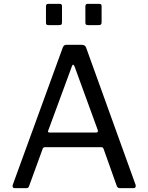

<svg xmlns="http://www.w3.org/2000/svg" viewBox="-20 -974 767 994"><path d="M301 -942V-859Q301 -850 298 -847Q295 -844 285 -844H232Q223 -844 220.5 -847Q218 -850 218 -857V-941Q218 -954 229 -954H290Q301 -954 301 -942ZM506 -942V-859Q506 -850 502.5 -847Q499 -844 489 -844H437Q428 -844 425 -847Q422 -850 422 -857V-941Q422 -954 433 -954H495Q506 -954 506 -942ZM55 0Q49 0 46.5 -4.5Q44 -9 46 -17L305 -728Q308 -735 312 -738.5Q316 -742 325 -742H403Q421 -742 426 -727L682 -17Q684 -11 681.5 -5.5Q679 0 672 0H601Q589 0 585 -10L516 -204Q514 -208 512 -210Q510 -212 504 -212H213Q204 -212 201 -204L130 -9Q129 -5 125.5 -2.5Q122 0 115 0H55ZM478 -288Q490 -288 486 -301L366 -630Q362 -639 358.5 -639Q355 -639 352 -630L230 -299Q225 -288 236 -288Z"/></svg>

Font: Libre Franklin
Style: Regular
Weight: 400
Designer: Pablo Impallari, Rodrigo Fuenzalida, Nhung Nguyen
Foundry: Impallari Type
Version: Version 3.000